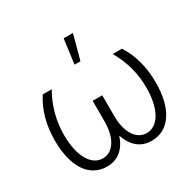

<svg xmlns="http://www.w3.org/2000/svg" viewBox="-169 -944 1132 1127"><g transform="rotate(-30 397.0 -380.0)"><path d="M190 -546H129C80 -471 55 -380 55 -275C55 -96 127 10 246 10C320 10 371 -34 397 -112C423 -34 474 10 548 10C666 10 739 -96 739 -275C739 -380 714 -471 666 -546H603C653 -461 676 -370 676 -277C676 -134 624 -44 545 -44C476 -44 429 -115 429 -227V-367H364V-227C364 -116 318 -44 248 -44C170 -44 118 -134 118 -277C118 -370 141 -461 190 -546ZM378 -604H418L463 -770H400Z"/></g></svg>

Font: Wafeq Light
Style: Regular
Weight: 300
Designer: Rasmus Andersson & Azza Alameddine
Foundry: Google & TypeTogether
Version: Version 3.000;January 28, 2025;FontCreator 15.0.0.3014 64-bi